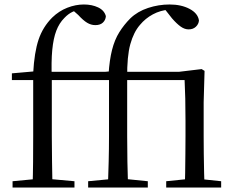

<svg xmlns="http://www.w3.org/2000/svg" viewBox="-20 -836 1049 856"><path d="M36 0V-28L152 -39H190L312 -28V0ZM125 0Q127 -57 127.5 -114.5Q128 -172 128 -229V-479H33V-509L158 -520L128 -505V-511Q133 -603 152 -659.5Q171 -716 213 -758Q243 -787 280 -801.5Q317 -816 354 -816Q390 -816 417.5 -803Q445 -790 452 -764Q451 -747 439 -735.5Q427 -724 405 -724Q386 -724 368.5 -734.5Q351 -745 329 -769L303 -792V-803H344V-795Q322 -792 303 -783Q284 -774 267 -756Q244 -733 231 -699Q218 -665 213 -613.5Q208 -562 211 -485V-229Q211 -172 212 -114.5Q213 -57 214 0ZM170 -479V-516H466V-479ZM373 0V-28L489 -39H530L639 -28V0ZM461 0Q463 -57 464.5 -114.5Q466 -172 466 -229V-479H371V-509L495 -520L464 -505Q468 -568 479.5 -613.5Q491 -659 512 -692.5Q533 -726 561 -754Q593 -785 640 -800.5Q687 -816 736 -816Q788 -816 825 -796.5Q862 -777 867 -745Q866 -729 853.5 -717Q841 -705 821 -705Q803 -705 785.5 -717.5Q768 -730 747 -754L714 -796V-803H734V-793Q695 -790 661.5 -772Q628 -754 604 -725Q576 -693 561 -639Q546 -585 547 -490V-229Q547 -172 548 -114.5Q549 -57 551 0ZM721 0V-28L829 -39H862L966 -28V0ZM803 0Q805 -24 805.5 -65Q806 -106 806.5 -150.5Q807 -195 807 -229V-298Q807 -354 806 -396.5Q805 -439 803 -479H507V-516H779L879 -528L892 -520L888 -380V-229Q888 -195 888.5 -150.5Q889 -106 890 -65Q891 -24 892 0Z"/></svg>

Font: Noto Serif KR
Style: Regular
Weight: 400
Designer: Ryoko NISHIZUKA  (kana & ideographs); Frank Grießhammer (Latin, Greek & Cyrillic); Wenlong ZHANG  (bopomofo); Sandoll Co
Foundry: Adobe
Version: Version 2.003-H1;hotconv 1.1.1;makeotfexe 2.6.0